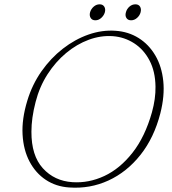

<svg xmlns="http://www.w3.org/2000/svg" viewBox="-20 -855 798 889"><path d="M515 -712.5Q574.5 -708.5 622 -678.8Q669.5 -649 699.2 -598.2Q729 -547.5 736 -479.5Q743 -411.5 722.5 -330.5Q693.5 -217.5 630.5 -138Q567.5 -58.5 482 -19.2Q396.5 20 300 13Q239.5 9 192.2 -22.2Q145 -53.5 116.8 -107Q88.5 -160.5 84.5 -232.2Q80.5 -304 106.5 -389Q129 -463.5 172 -524.8Q215 -586 271 -629.5Q327 -673 389.8 -695Q452.5 -717 515 -712.5ZM315.5 -11.5Q391 -6.5 463.2 -40.2Q535.5 -74 593.5 -147.8Q651.5 -221.5 683.5 -335Q701 -398 700 -454Q699 -524.5 672.2 -575.2Q645.5 -626 600.8 -654.8Q556 -683.5 502.5 -687.5Q447 -691.5 391.2 -671Q335.5 -650.5 286.2 -609.5Q237 -568.5 200 -511Q163 -453.5 145 -383.5Q135 -345 130.2 -310.5Q125.5 -276 125.5 -245.5Q125 -134.5 178.5 -75.8Q232 -17 315.5 -11.5ZM421.5 -761Q406.5 -761 399.8 -772Q393 -783 397 -798Q401.5 -813.5 413.8 -824.2Q426 -835 441.5 -835Q456 -835 462.8 -824.2Q469.5 -813.5 465.5 -798Q461 -783 448.8 -772Q436.5 -761 421.5 -761ZM587 -761Q572 -761 565.2 -772Q558.5 -783 563 -798Q567 -813.5 579.2 -824.2Q591.5 -835 607 -835Q622 -835 628.5 -824.2Q635 -813.5 631 -798Q627 -783 614.5 -772Q602 -761 587 -761Z"/></svg>

Font: Fraunces 9pt Soft Thin
Style: Italic
Weight: 100
Italic angle: -16°
Version: Version 1.000;[b76b70a41]